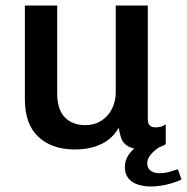

<svg xmlns="http://www.w3.org/2000/svg" viewBox="-20 -531 677 695"><path d="M250 10Q168 10 119 -35.5Q70 -81 70 -172V-511H187V-193Q187 -135 214.5 -106.5Q242 -78 289 -78Q321 -78 346 -93.5Q371 -109 385 -136.5Q399 -164 399 -198V-511H515V-100Q515 -84 522 -77Q529 -70 542 -70Q551 -70 560.5 -72Q570 -74 580 -81V-9Q567 0 545.5 5Q524 10 503 10Q466 10 446.5 0Q427 -10 420 -28Q413 -46 410 -69Q396 -44 374 -26.5Q352 -9 321 0.5Q290 10 250 10ZM527 144Q499 144 477.5 136.5Q456 129 444 113.5Q432 98 432 74Q432 49 445.5 29.5Q459 10 475 0H560Q541 11 527 27Q513 43 513 60Q513 78 525.5 87Q538 96 557 96Q575 96 591.5 91.5Q608 87 624 82L637 119Q611 131 581.5 137.5Q552 144 527 144Z"/></svg>

Font: Chivo Mono Medium
Style: Regular
Weight: 500
Monospace: yes
Designer: Hector Gatti
Foundry: Omnibus-Type
Version: Version 1.008